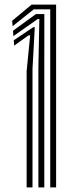

<svg xmlns="http://www.w3.org/2000/svg" viewBox="-20 -820 309 840"><path d="M199.8 0V-779.2H127.8L35.2 -705.5L33.2 -729.2L118.5 -800H225.5V0ZM96.5 0V-508.5L112 -665.2L105 -665.5L41.8 -620.2L40.2 -643.8L125.5 -701H132.2L122.2 -518.5V0ZM148 0V-528.5L152.2 -736.8H145.2L38.5 -662L37 -685.5L137.2 -758.5H174L173.8 -538.5V0Z"/></svg>

Font: Big Shoulders Inline Display Thin ExtraBold
Style: Regular
Weight: 800
Version: Version 2.002